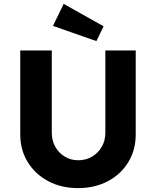

<svg xmlns="http://www.w3.org/2000/svg" viewBox="-20 -960 802 986"><path d="M381 6Q295 6 228 -29.5Q161 -65 122.5 -127.5Q84 -190 84 -269V-701H246V-278Q246 -238 264 -206Q282 -174 313 -155.5Q344 -137 381 -137Q421 -137 452.5 -155.5Q484 -174 502.5 -206Q521 -238 521 -278V-701H677V-269Q677 -190 639 -127.5Q601 -65 534 -29.5Q467 6 381 6ZM475 -749 252 -827 307 -940 512 -825Z"/></svg>

Font: Readex Pro bold
Style: Bold
Weight: 700
Designer: Bonnie Shaver-Troup, Thomas Jockin
Foundry: Lexend
Version: Version 1.200; ttfautohint (v1.8.3)